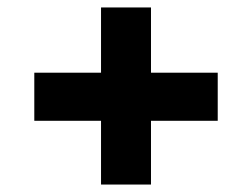

<svg xmlns="http://www.w3.org/2000/svg" viewBox="-20 -583 677 515"><path d="M251 -259H72V-388H251V-563H385V-388H564V-259H385V-88H251Z"/></svg>

Font: Noto Sans Bengali UI Black
Style: Regular
Weight: 900
Designer: Jelle Bosma - Monotype Design Team
Foundry: Monotype Imaging Inc.
Version: Version 2.003; ttfautohint (v1.8.4.7-5d5b)